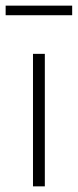

<svg xmlns="http://www.w3.org/2000/svg" viewBox="-25 -661 276 681"><path d="M92 0V-470H134V0ZM-5 -607V-641H231V-607Z"/></svg>

Font: Gantari ExtraLight
Style: Regular
Weight: 250
Designer: Anugrah Pasau
Foundry: Lafontype
Version: Version 1.000